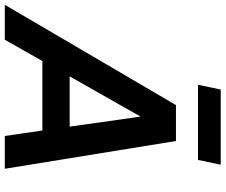

<svg xmlns="http://www.w3.org/2000/svg" viewBox="-114 -852 942 802"><g transform="rotate(90 357.0 -451.0)"><path d="M-24 0 395 -715H545L661 0H524L501 -157H211L122 0ZM275 -271H485L443 -567ZM310 -807 330 -902H644L624 -807Z"/></g></svg>

Font: Wix Madefor Text
Style: Bold Italic
Weight: 700
Italic angle: -12°
Designer: Dalton Maag Ltd
Foundry: Dalton Maag Ltd
Version: Version 3.100